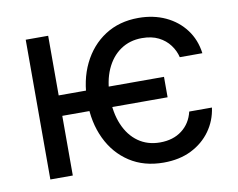

<svg xmlns="http://www.w3.org/2000/svg" viewBox="-66 -634 907 732"><g transform="rotate(-10 387.5 -268.0)"><path d="M569.3 -310.1V-231H140.1V-310.1ZM161.6 -541V0H74.7V-541ZM512.2 11.7Q436 11.7 380.6 -24.4Q325.2 -60.5 295.2 -123.5Q265.1 -186.5 265.1 -267.6Q265.1 -350.1 295.9 -413.3Q326.7 -476.6 382.1 -512.5Q437.5 -548.3 511.7 -548.3Q569.8 -548.3 616.5 -526.6Q663.1 -504.9 692.6 -465.6Q722.2 -426.3 729 -373.5H641.6Q635.7 -398.9 619.1 -421.1Q602.5 -443.4 575.9 -456.8Q549.3 -470.2 511.7 -470.2Q464.4 -470.2 428.5 -445.6Q392.6 -420.9 372.8 -376Q353 -331.1 353 -270Q353 -208.5 372.6 -162.6Q392.1 -116.7 427.7 -91.6Q463.4 -66.4 511.7 -66.4Q562.5 -66.4 596.4 -92.3Q630.4 -118.2 641.1 -163.1H729Q722.2 -113.3 693.8 -73.7Q665.5 -34.2 619.4 -11.2Q573.2 11.7 512.2 11.7Z"/></g></svg>

Font: Inter 17pt
Style: Regular
Weight: 400
Version: Version 4.001;git-66647c0bb